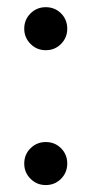

<svg xmlns="http://www.w3.org/2000/svg" viewBox="-20 -517 260 545"><path d="M109.9 8.3Q84.5 8.3 66.7 -9.5Q48.8 -27.3 48.8 -52.7Q48.8 -78.6 66.7 -96.2Q84.5 -113.8 109.9 -113.8Q135.7 -113.8 153.3 -96.2Q170.9 -78.6 170.9 -52.7Q170.9 -27.3 153.3 -9.5Q135.7 8.3 109.9 8.3ZM109.9 -374.5Q84.5 -374.5 66.7 -392.3Q48.8 -410.2 48.8 -435.5Q48.8 -461.4 66.7 -479Q84.5 -496.6 109.9 -496.6Q135.7 -496.6 153.3 -479Q170.9 -461.4 170.9 -435.5Q170.9 -410.2 153.3 -392.3Q135.7 -374.5 109.9 -374.5Z"/></svg>

Font: Inter Numeric Softened
Style: Regular
Weight: 400
Designer: Aaron212
Version: Version 1.004